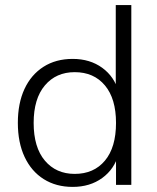

<svg xmlns="http://www.w3.org/2000/svg" viewBox="-20 -725 615 753"><path d="M265 8Q200 8 151.5 -22.5Q103 -53 76.5 -109.5Q50 -166 50 -243Q50 -320 76 -376Q102 -432 150.5 -463Q199 -494 265 -494Q333 -494 381 -459Q429 -424 445 -365H434V-705H495V0H435V-121H445Q429 -62 381 -27Q333 8 265 8ZM273 -43Q348 -43 391.5 -95Q435 -147 435 -243Q435 -338 391.5 -390Q348 -442 273 -442Q200 -442 156 -390Q112 -338 112 -243Q112 -147 156 -95Q200 -43 273 -43Z"/></svg>

Font: Nunito Sans 12pt ExtraLight 12pt Light
Style: Regular
Weight: 300
Version: Version 3.101;gftools[0.9.27]